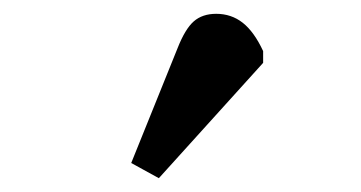

<svg xmlns="http://www.w3.org/2000/svg" viewBox="-20 -831 523 278"><path d="M210 -573 170 -595 237 -761Q248 -789 260.5 -800Q273 -811 293 -811Q315 -811 331.5 -798Q348 -785 361 -757V-740Z"/></svg>

Font: Literata 18pt SemiBold
Style: Regular
Weight: 600
Designer: Latin by Veronika Burian and Jose Scaglione. Greek by Irene Vlachou. Cyrillic by Vera Evstafieva.
Foundry: TypeTogether
Version: Version 3.103;gftools[0.9.29]